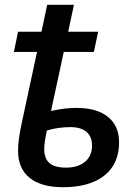

<svg xmlns="http://www.w3.org/2000/svg" viewBox="-20 -780 571 810"><path d="M56.2 -144Q56.2 -187.5 70.3 -254.4L136.2 -561H38.6L56.2 -646H154.8L179.2 -759.8H292L267.6 -646H394L376 -561H249L195.3 -312Q231 -319.3 254.2 -322Q277.3 -324.7 303.7 -324.7Q389.2 -324.7 435.8 -286.6Q482.4 -248.5 482.4 -179.7Q482.4 -120.1 455.1 -77.6Q427.7 -35.2 374.5 -12.7Q321.3 9.8 245.1 9.8Q154.3 9.8 105.2 -29.5Q56.2 -68.8 56.2 -144ZM368.2 -166Q368.2 -204.1 344.7 -223.9Q321.3 -243.7 276.9 -243.7Q225.6 -243.7 177.7 -229.5Q166.5 -176.3 166.5 -151.9Q166.5 -111.3 188.7 -92Q210.9 -72.8 258.3 -72.8Q309.1 -72.8 338.6 -97.4Q368.2 -122.1 368.2 -166Z"/></svg>

Font: Viking Open Sans Light
Style: Bold Italic
Weight: 600
Italic angle: -12°
Foundry: Ascender Corporation
Version: Version 2.000